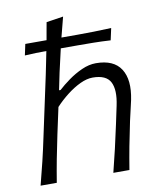

<svg xmlns="http://www.w3.org/2000/svg" viewBox="-83 -809 738 876"><g transform="rotate(-10 286.0 -371.0)"><path d="M34 0Q48.5 -55.5 61 -107.2Q73.5 -159 86 -219L145 -494Q150.5 -521.5 156 -548Q161.5 -574.5 166.5 -600.5Q143 -600.5 118 -599.8Q93 -599 66.5 -597.5L77.5 -649H176Q179.5 -669.5 183.2 -689.8Q187 -710 190.5 -730L269 -742Q256.5 -696 245 -649H321.5Q355 -649 394 -649.8Q433 -650.5 476 -652.5L464 -597.5Q422.5 -600 383.5 -600.5Q344.5 -601 311 -601H233.5Q221 -549.5 209 -494L192.5 -414H199.5Q220.5 -433.5 250.2 -455Q280 -476.5 313.5 -491.5Q347 -506.5 379 -506.5Q461.5 -506.5 494.2 -455.5Q527 -404.5 508.5 -313.5Q504.5 -293 498.8 -270.8Q493 -248.5 487 -219.5Q474 -158 464.2 -106.8Q454.5 -55.5 445.5 0H371Q385 -55.5 397 -106.8Q409 -158 421.5 -217L439 -299.5Q454 -370 435 -407.2Q416 -444.5 353 -444.5Q326 -444.5 294.8 -429.8Q263.5 -415 232.8 -391Q202 -367 176.5 -339.5L150 -216.5Q137.5 -158 127.8 -106.8Q118 -55.5 109 0Z"/></g></svg>

Font: Commissioner Flair Light
Style: Italic
Weight: 300
Italic angle: -12°
Designer: Kostas Bartsokas
Foundry: Kostas Bartsokas
Version: Version 1.000; ttfautohint (v1.8.3)